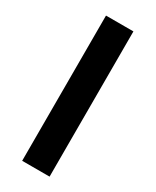

<svg xmlns="http://www.w3.org/2000/svg" viewBox="-186 -763 660 814"><g transform="rotate(30 144.0 -355.5)"><path d="M210.9 -710.9V0H76.7V-710.9Z"/></g></svg>

Font: Roboto SemiBold
Style: Regular
Weight: 600
Designer: Christian Robertson
Foundry: Google
Version: Version 3.009; 2024